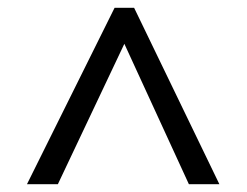

<svg xmlns="http://www.w3.org/2000/svg" viewBox="-20 -739 632 491"><path d="M273 -719H323L541 -268H463L298 -627L128 -268H49Z"/></svg>

Font: hexlkannada05
Style: Book
Weight: 400
Designer: Jelle Bosma - Monotype Design Team
Foundry: Monotype Imaging Inc.
Version: Version 2.003